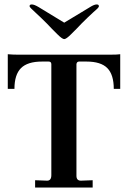

<svg xmlns="http://www.w3.org/2000/svg" viewBox="-20 -844 576 864"><path d="M138 0V-33L192 -31Q211 -31 211 -56V-555Q211 -567 199 -567H169Q104 -567 74.5 -537.5Q45 -508 45 -444H15V-600Q37 -598 59 -598H478Q509 -598 521 -600V-444H492Q492 -508 463 -537.5Q434 -567 369 -567H336Q326 -567 324 -556V-53Q324 -31 344 -31L397 -33V0ZM238 -690 214 -714 191 -738Q161 -768 139 -788Q132 -794 121 -805Q113 -813 113 -816Q113 -824 123 -824Q134 -824 154 -812L269 -742L385 -812Q404 -824 415 -824Q425 -824 425 -816Q425 -812 418 -805Q413 -800 399 -788Q377 -768 347 -738L324 -714L300 -690Q278 -668 269 -668Q260 -668 238 -690Z"/></svg>

Font: UnnaMedium
Style: Regular
Weight: 500
Designer: Jorge de Buen Unna
Foundry: Omnibus-Type
Version: Version 2.008;hotconv 1.0.109;makeotfexe 2.5.65596